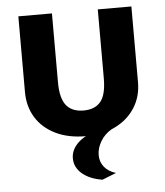

<svg xmlns="http://www.w3.org/2000/svg" viewBox="-51 -546 683 797"><g transform="rotate(-5 290.0 -147.0)"><path d="M195 -500V-213Q195 -146 219 -116.5Q243 -87 291 -87Q338 -87 362 -115.5Q386 -144 386 -213V-500H526V-185Q526 -125 497 -79Q468 -33 415.5 -6.5Q363 20 291 20Q218 20 165 -6Q112 -32 83.5 -78Q55 -124 55 -185V-500ZM344 206Q292 198 260.5 171.5Q229 145 229 107Q229 69 263 39Q297 9 361 -3L401 0Q371 17 354 45.5Q337 74 337 103Q337 131 353.5 152Q370 173 402 183Z"/></g></svg>

Font: Moderustic SemiBold
Style: Regular
Weight: 600
Designer: Tural Alisoy
Foundry: TAFT Foundry
Version: Version 2.120